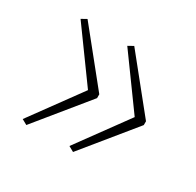

<svg xmlns="http://www.w3.org/2000/svg" viewBox="-91 -561 579 566"><g transform="rotate(30 198.5 -278.5)"><path d="M358 -271 217 -98 199 -108 323 -278 199 -449 217 -459 358 -284ZM199 -271 58 -98 40 -108 164 -278 40 -449 58 -459 199 -284Z"/></g></svg>

Font: Noto Sans Gujarati ExtraCondensed Thin
Style: Regular
Weight: 100
Width: 2
Designer: Jelle Bosma - Monotype Design Team, Universal Thirst
Foundry: Monotype Imaging Inc.
Version: Version 2.106; ttfautohint (v1.8.4.7-5d5b)